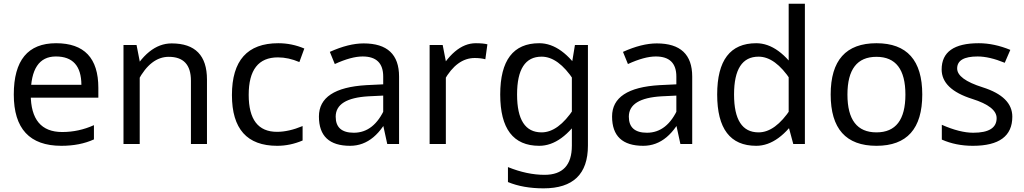

<svg xmlns="http://www.w3.org/2000/svg" viewBox="-20 -780 5548 1040"><path d="M312.5 9.8Q54.7 9.8 54.7 -268.1Q54.7 -545.9 283.7 -545.9Q512.7 -545.9 512.7 -304.2V-251H108.9V-320.8H420.9Q419.9 -474.1 282.7 -474.1Q146.5 -474.1 146.5 -269.5Q146.5 -64.9 316.9 -64.9Q406.7 -64.9 488.8 -102.1V-24.9Q412.6 9.8 312.5 9.8Z M1014.2 0V-342.8Q1014.2 -472.2 894 -472.2Q796.4 -472.2 728 -344.2L684.1 -362.8Q779.8 -544.9 909.7 -544.9Q1101.1 -544.9 1101.1 -349.1V0ZM648.9 0V-536.1H719.7L736.8 -448.2V0Z M1481.4 9.8Q1236.3 9.8 1236.3 -265.1Q1236.3 -545.9 1487.3 -545.9Q1561 -545.9 1628.4 -517.1L1601.6 -443.8Q1542.5 -469.2 1485.4 -469.2Q1327.1 -469.2 1327.1 -266.1Q1327.1 -65.9 1480.5 -65.9Q1543.9 -65.9 1619.1 -97.2V-19Q1551.8 9.8 1481.4 9.8Z M1766.6 -499Q1868.2 -544.9 1949.7 -544.9Q2141.6 -544.9 2141.6 -365.2V0H2077.6L2055.7 -100.6V-262.2L1975.6 -258.3Q1798.3 -248 1798.3 -147.9Q1798.3 -61 1896.5 -61Q2006.8 -61 2065.9 -195.8L2100.1 -177.2Q2017.1 9.8 1876.5 9.8Q1707.5 9.8 1707.5 -148.9Q1707.5 -303.7 1964.4 -318.8L2055.7 -323.2V-365.2Q2055.7 -474.1 1944.3 -474.1Q1882.8 -474.1 1793.5 -433.1Z M2386.2 -345.2 2342.3 -363.8Q2438 -545.9 2557.1 -545.9Q2597.2 -545.9 2620.1 -540L2608.9 -459Q2583.5 -465.8 2551.3 -465.8Q2454.6 -465.8 2386.2 -345.2ZM2307.1 0V-536.1H2377.9L2395 -448.2V0Z M2924.3 240.2Q2813.5 240.2 2731.4 206.1V125Q2835 167 2929.7 167Q3077.6 167 3077.6 8.8V-435.1L3094.2 -536.1H3164.6V8.8Q3164.6 240.2 2924.3 240.2ZM2900.9 9.8Q2689.5 9.8 2689.5 -268.1Q2689.5 -545.9 2900.9 -545.9Q3024.9 -545.9 3133.3 -377L3087.9 -345.7Q3003.9 -473.1 2913.6 -473.1Q2780.8 -473.1 2780.8 -268.1Q2780.8 -63 2913.6 -63Q3003.9 -63 3087.9 -190.4L3133.3 -159.2Q3024.9 9.8 2900.9 9.8Z M3354.5 -499Q3456.1 -544.9 3537.6 -544.9Q3729.5 -544.9 3729.5 -365.2V0H3665.5L3643.6 -100.6V-262.2L3563.5 -258.3Q3386.2 -248 3386.2 -147.9Q3386.2 -61 3484.4 -61Q3594.7 -61 3653.8 -195.8L3688 -177.2Q3605 9.8 3464.4 9.8Q3295.4 9.8 3295.4 -148.9Q3295.4 -303.7 3552.2 -318.8L3643.6 -323.2V-365.2Q3643.6 -474.1 3532.2 -474.1Q3470.7 -474.1 3381.3 -433.1Z M4076.2 9.8Q3864.7 9.8 3864.7 -268.1Q3864.7 -545.9 4076.2 -545.9Q4200.2 -545.9 4308.6 -377L4263.2 -345.7Q4179.2 -473.1 4088.9 -473.1Q3956.1 -473.1 3956.1 -268.1Q3956.1 -63 4088.9 -63Q4179.2 -63 4263.2 -190.4L4308.6 -159.2Q4200.2 9.8 4076.2 9.8ZM4276.9 0 4252 -92.3V-759.8H4339.8V0Z M4727.5 9.8Q4479.5 9.8 4479.5 -268.1Q4479.5 -545.9 4727.5 -545.9Q4975.6 -545.9 4975.6 -268.1Q4975.6 9.8 4727.5 9.8ZM4727.5 -63Q4884.3 -63 4884.3 -267.6Q4884.3 -472.2 4727.5 -472.2Q4570.3 -472.2 4570.3 -267.6Q4570.3 -63 4727.5 -63Z M5249.5 9.8Q5157.7 9.8 5081.5 -23.9V-104Q5179.2 -61 5251.5 -61Q5378.4 -61 5378.4 -140.1Q5378.4 -202.6 5246.6 -244.1Q5080.6 -296.4 5080.6 -403.8Q5080.6 -545.9 5281.7 -545.9Q5364.7 -545.9 5452.6 -509.8L5422.4 -439.9Q5338.9 -474.1 5275.4 -474.1Q5164.6 -474.1 5164.6 -409.2Q5164.6 -350.6 5302.7 -307.1Q5463.4 -256.3 5463.4 -147.9Q5463.4 9.8 5249.5 9.8Z"/></svg>

Font: Nokora
Style: Regular
Weight: 400
Designer: Danh Hong
Foundry: Danh Hong
Version: Version 9.000